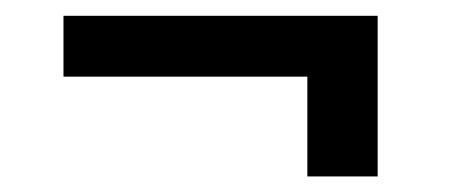

<svg xmlns="http://www.w3.org/2000/svg" viewBox="-20 -411 594 248"><path d="M467.8 -183.1H377V-312H62V-390.6H467.8Z"/></svg>

Font: RobotoSquareBracket
Style: Square-Bracket
Weight: 400
Version: Version 2.137; 2017